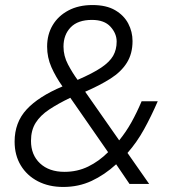

<svg xmlns="http://www.w3.org/2000/svg" viewBox="-20 -730 690 762"><path d="M231 12Q174 12 130.5 -10.5Q87 -33 62.5 -73.5Q38 -114 38 -168Q38 -244 85.5 -295.5Q133 -347 228 -387Q201 -425 184 -463.5Q167 -502 167 -545Q167 -593 189 -630Q211 -667 251.5 -688.5Q292 -710 347 -710Q402 -710 437 -689.5Q472 -669 489 -636.5Q506 -604 506 -567Q506 -517 483.5 -481Q461 -445 418.5 -418Q376 -391 318 -366L453 -173Q480 -206 501.5 -244.5Q523 -283 542 -328H606Q580 -268 551.5 -216.5Q523 -165 486 -123L572 0H494L441 -78Q395 -36 343.5 -12Q292 12 231 12ZM236 -48Q287 -48 330 -69Q373 -90 409 -126L259 -342Q211 -319 175.5 -295.5Q140 -272 121.5 -242.5Q103 -213 103 -171Q103 -115 139 -81.5Q175 -48 236 -48ZM288 -413Q348 -439 381.5 -461.5Q415 -484 429 -508.5Q443 -533 443 -565Q443 -597 418.5 -624Q394 -651 345 -651Q289 -651 260.5 -621.5Q232 -592 232 -545Q232 -508 250 -474Q268 -440 288 -413Z"/></svg>

Font: Azeret Mono Thin ExtraLight
Style: Italic
Weight: 250
Italic angle: -12°
Version: Version 1.002